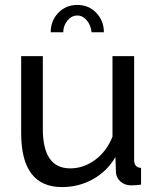

<svg xmlns="http://www.w3.org/2000/svg" viewBox="-20 -750 641 780"><path d="M237 -619H186Q186 -666 217 -698Q248 -730 294 -730Q340 -730 371 -698Q402 -666 402 -619H352Q349 -648 332.5 -667.5Q316 -687 294 -687Q271 -687 254 -666.5Q237 -646 237 -619ZM66 -209V-522H154V-226Q154 -66 265 -66Q320 -66 367 -101Q414 -136 437 -195V-522H525V-100Q525 -69 553 -68V0Q533 3 513 3Q487 3 469.5 -12.5Q452 -28 451 -51L449 -112Q415 -54 357.5 -22Q300 10 232 10Q66 10 66 -209Z"/></svg>

Font: Raleway-v4020 Medium
Style: Regular
Weight: 500
Designer: Matt McInerney, Pablo Impallari, Rodrigo Fuenzalida
Foundry: Matt McInerney, Pablo Impallari, Rodrigo Fuenzalida
Version: Version 4.020;PS 004.020;hotconv 1.0.88;makeotf.lib2.5.64775